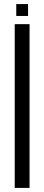

<svg xmlns="http://www.w3.org/2000/svg" viewBox="-20 -918 216 938"><path d="M51.9 0V-800H124.4V0ZM59.4 -840V-898.1H117.1V-840Z"/></svg>

Font: Big Shoulders Stencil Thin
Style: Regular
Weight: 100
Designer: Patric King
Foundry: XO Type Co
Version: Version 2.001